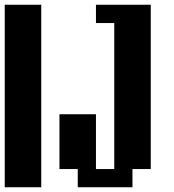

<svg xmlns="http://www.w3.org/2000/svg" viewBox="-20 -789 732 809"><path d="M0 0V-769H153.8V0ZM307.6 0V-76.7H230.5V-307.6H384.3V-76.7H461.4V-691.9H384.3V-769H615.2V-76.7H538.1V0Z"/></svg>

Font: Good Old DOS
Style: Regular
Weight: 400
Designer: Vasily Draigo
Foundry: Vasily Draigo
Version: 1.0